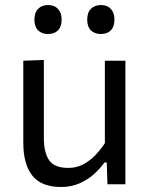

<svg xmlns="http://www.w3.org/2000/svg" viewBox="-20 -740 599 771"><path d="M225.6 10.9Q146.4 10.9 110 -34.6Q73.6 -80.1 73.6 -166.5Q73.6 -199.4 73.6 -223.7Q73.6 -248 73.6 -271.5Q73.6 -316 73.6 -353.2Q73.6 -390.3 73.6 -424.9Q73.6 -459.5 73.6 -496.2L156.1 -499.3Q156.1 -444.5 156.1 -391.5Q156.1 -338.4 156.1 -279.8V-186.2Q156.1 -126.8 177.5 -96.3Q198.8 -65.7 254.2 -65.7Q286 -65.7 312.6 -79.2Q339.2 -92.8 361.2 -115.3Q383.2 -137.9 401.1 -165.3V-279.8Q401.1 -338.4 401.1 -389.9Q401.1 -441.4 401.1 -496.2H483.6Q483.6 -441.4 483.6 -388.9Q483.6 -336.4 483.6 -271.5V-218.8Q483.6 -157.6 483.6 -106.4Q483.6 -55.3 483.6 0H411.5L408.7 -87.7H399.7Q383.9 -65.2 359.2 -42.4Q334.4 -19.7 301 -4.4Q267.6 10.9 225.6 10.9ZM384.4 -603.4Q360 -603.4 345.1 -618Q330.2 -632.7 330.2 -661.6Q330.2 -689.8 345.4 -704.8Q360.5 -719.8 385.4 -719.8Q410.6 -719.8 425.1 -704.1Q439.6 -688.4 439.6 -661.6Q439.6 -632.7 424.9 -618Q410.2 -603.4 384.4 -603.4ZM172.4 -603.4Q147.9 -603.4 133.1 -618Q118.2 -632.7 118.2 -661.6Q118.2 -689.8 133.3 -704.8Q148.4 -719.8 173.4 -719.8Q198.5 -719.8 213 -704.1Q227.5 -688.4 227.5 -661.6Q227.5 -632.7 212.8 -618Q198.2 -603.4 172.4 -603.4Z"/></svg>

Font: Commissioner Thin
Style: Regular
Weight: 100
Designer: Kostas Bartsokas
Foundry: Kostas Bartsokas
Version: Version 1.001;gftools[0.9.23]